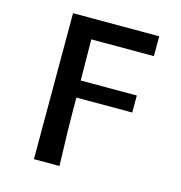

<svg xmlns="http://www.w3.org/2000/svg" viewBox="-101 -582 802 850"><g transform="rotate(15 300.0 -156.5)"><path d="M130 178V-491H525V-400H238L240 -212H497V-134H241Q241 -56 242.5 18.5Q244 93 247 178Z"/></g></svg>

Font: Source Code Pro SemiBold
Style: Regular
Weight: 600
Monospace: yes
Designer: Paul D. Hunt, Teo Tuominen
Foundry: Adobe Systems Incorporated
Version: Version 1.018;hotconv 1.0.116;makeotfexe 2.5.65601